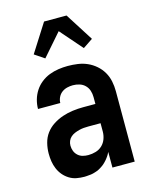

<svg xmlns="http://www.w3.org/2000/svg" viewBox="-116 -840 732 924"><g transform="rotate(-15 250.0 -378.0)"><path d="M189 8Q169 8 150 4.5Q131 1 114 -9.5Q97 -20 84.5 -35Q72 -50 64.5 -68Q57 -86 54 -105Q51 -124 51 -144Q51 -170 57.5 -196Q64 -222 79.5 -243Q95 -264 117.5 -278.5Q140 -293 165 -301.5Q190 -310 216.5 -313.5Q243 -317 269 -317H330V-351Q330 -368 325 -383.5Q320 -399 308.5 -410.5Q297 -422 281 -427Q265 -432 248 -432Q234 -432 219.5 -428.5Q205 -425 193 -416Q181 -407 174.5 -393Q168 -379 168 -365H57Q57 -388 63.5 -411Q70 -434 83 -454Q96 -474 115 -489Q134 -504 156 -512.5Q178 -521 201.5 -524.5Q225 -528 248 -528Q273 -528 298 -524.5Q323 -521 345.5 -511Q368 -501 387 -484.5Q406 -468 418.5 -446.5Q431 -425 436 -400.5Q441 -376 441 -351V0H330V-78Q325 -68 323.5 -65.5Q322 -63 319 -58.5Q316 -54 312.5 -49.5Q309 -45 305.5 -41Q302 -37 298 -33Q294 -29 290 -25.5Q286 -22 281.5 -19Q277 -16 272.5 -13Q268 -10 263 -7.5Q258 -5 253 -3Q248 -1 242.5 0.5Q237 2 232 3.5Q227 5 221.5 5.5Q216 6 210.5 6.5Q205 7 199.5 7.5Q194 8 189 8ZM234 -88Q253 -88 271.5 -93.5Q290 -99 303.5 -112Q317 -125 323.5 -143Q330 -161 330 -180V-221H269Q257 -221 245.5 -220Q234 -219 222.5 -216Q211 -213 200 -208.5Q189 -204 180 -196Q171 -188 166.5 -177Q162 -166 162 -154Q162 -140 167 -127Q172 -114 182.5 -104.5Q193 -95 206.5 -91.5Q220 -88 234 -88ZM154 -591 105 -624 194 -764H306L395 -624L346 -591L250 -701Z"/></g></svg>

Font: Iosevka Web
Style: Bold
Weight: 700
Monospace: yes
Designer: Belleve Invis
Foundry: Belleve Invis
Version: Version 28.0.3; ttfautohint (v1.8.3)